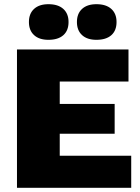

<svg xmlns="http://www.w3.org/2000/svg" viewBox="-20 -896 668 916"><path d="M211 -876Q257 -876 282 -853.5Q307 -831 307 -791Q307 -750 282 -728Q257 -706 211 -706Q167 -706 142.5 -728.5Q118 -751 118 -791Q118 -831 142.5 -853.5Q167 -876 211 -876ZM440 -876Q486 -876 511 -853.5Q536 -831 536 -791Q536 -750 511 -728Q486 -706 440 -706Q396 -706 371.5 -728.5Q347 -751 347 -791Q347 -831 371.5 -853.5Q396 -876 440 -876ZM61 0V-660H593V-507H265V-400H527V-258H265V-153H606V0Z"/></svg>

Font: Elaine Sans ExtraBold
Style: Regular
Weight: 800
Designer: Wei Huang
Foundry: Wei Huang
Version: Version 2.001;December 24, 2019;FontCreator 12.0.0.2547 64-b